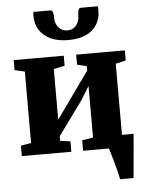

<svg xmlns="http://www.w3.org/2000/svg" viewBox="-64 -862 829 1093"><g transform="rotate(-5 351.0 -316.0)"><path d="M577.5 180Q575 165 568.5 139Q562 113 554 84.5Q546 56 539.2 32.8Q532.5 9.5 529 -0.5L496.5 -71H676.5Q675 -57.5 673 -31.8Q671 -6 668.2 25.5Q665.5 57 662.5 87.8Q659.5 118.5 657.5 143.5Q655.5 168.5 654.5 180ZM31.5 0V-59.5L90.5 -70V-478L33 -491V-548.5H319V-491L256 -478V-188.5L307 -260L444.5 -453V-478L390 -491V-548.5H668V-491L610 -477V-70L670.5 -59.5V0H381.5V-59.5L444.5 -70V-364L395 -284.5L256 -93.5V-67.5L314.5 -59.5V0ZM265.5 -812Q277.5 -812 280.5 -796.8Q283.5 -781.5 283.5 -766.5Q283.5 -748.5 291 -731Q298.5 -713.5 314.2 -702Q330 -690.5 353.5 -690.5Q376.5 -690.5 391.5 -702Q406.5 -713.5 414 -731Q421.5 -748.5 421.5 -766.5Q421.5 -781.5 424.8 -796.8Q428 -812 440 -812H537Q538 -807.5 538 -799.8Q538 -792 538 -787.5Q538 -743.5 517.8 -709Q497.5 -674.5 456.5 -654.8Q415.5 -635 353 -635Q293 -635 251.5 -654.8Q210 -674.5 188.5 -709Q167 -743.5 167 -787.5Q167 -793.5 167.5 -799.8Q168 -806 168.5 -812Z"/></g></svg>

Font: Merriweather 36pt Black
Style: Regular
Weight: 900
Version: Version 2.100